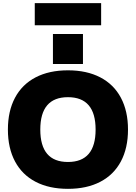

<svg xmlns="http://www.w3.org/2000/svg" viewBox="-20 -1185 860 1215"><path d="M30 -365Q30 -482 75 -566.5Q120 -651 205.5 -695.5Q291 -740 410 -740Q529 -740 614.5 -695.5Q700 -651 745 -566.5Q790 -482 790 -365Q790 -248 745 -163.5Q700 -79 614.5 -34.5Q529 10 410 10Q291 10 205.5 -34.5Q120 -79 75 -163.5Q30 -248 30 -365ZM410 -160Q585 -160 585 -365Q585 -570 410 -570Q235 -570 235 -365Q235 -160 410 -160ZM315 -970H505V-780H315ZM200 -1165H620V-1025H200Z"/></svg>

Font: Enso Black
Style: Regular
Weight: 900
Designer: Coji Morishita
Foundry: UNDERFOREST DESIGN
Version: Version 1.000